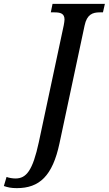

<svg xmlns="http://www.w3.org/2000/svg" viewBox="-151 -734 563 994"><path d="M-64 240C53 240 121 177 157 8L287 -602C299 -659 328 -670 365 -670H382L392 -714H121L112 -670H131C162 -670 183 -664 183 -633C183 -626 181 -614 179 -603L50 2C18 150 -15 190 -71 190C-85 190 -105 187 -117 182L-131 229C-111 236 -93 240 -64 240Z"/></svg>

Font: Noto Serif Condensed Medium
Style: Italic
Weight: 500
Width: 3
Italic angle: -12°
Designer: Monotype Design Team
Foundry: Monotype Imaging Inc.
Version: Version 2.013